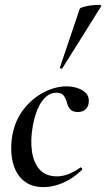

<svg xmlns="http://www.w3.org/2000/svg" viewBox="-20 -752 434 785"><path d="M159 13Q115 13 86.5 -6Q58 -25 43.5 -56.5Q29 -88 26.5 -126Q24 -164 31 -202Q43 -263 78 -307Q113 -351 160 -375Q207 -399 252 -399Q275 -399 296.5 -392Q318 -385 331.5 -371Q345 -357 343 -335Q342 -317 330.5 -305.5Q319 -294 298 -294Q276 -294 266 -306.5Q256 -319 253 -335Q249 -349 240.5 -361Q232 -373 211 -373Q186 -373 166.5 -355Q147 -337 134 -306.5Q121 -276 114 -236Q104 -181 110.5 -134Q117 -87 142 -59Q167 -31 213 -31Q239 -31 264.5 -42Q290 -53 308 -67Q310 -69 314 -65Q318 -61 316 -58Q277 -21 236.5 -4Q196 13 159 13ZM235 -473Q234 -470 228.5 -472Q223 -474 225 -476L306 -716Q308 -720 322 -724Q336 -728 353.5 -730Q371 -732 383.5 -732Q396 -732 394 -727Z"/></svg>

Font: Cormorant SemiBold
Style: Italic
Weight: 600
Italic angle: -10°
Designer: Christian Thalmann (Catharsis Fonts)
Foundry: Catharsis Fonts
Version: Version 4.000